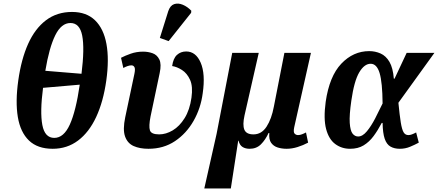

<svg xmlns="http://www.w3.org/2000/svg" viewBox="-20 -837 2493 1093"><path d="M280 10Q194 10 145 -37Q96 -84 81.5 -171Q67 -258 84 -379Q101 -500 140 -587Q179 -674 241.5 -721.5Q304 -769 390 -769Q472 -769 521 -721.5Q570 -674 586 -586.5Q602 -499 585 -378Q568 -258 527.5 -171Q487 -84 424.5 -37Q362 10 280 10ZM444 -417Q462 -562 448 -634Q434 -706 381 -706Q329 -706 294.5 -636Q260 -566 238 -434ZM289 -52Q343 -52 377.5 -128Q412 -204 434 -355L225 -337Q207 -199 221 -125.5Q235 -52 289 -52Z M825 10Q776 10 741 -5.5Q706 -21 692 -60Q678 -99 693 -170L745 -416Q751 -444 745.5 -454.5Q740 -465 728 -465Q710 -465 682 -450L669 -508Q692 -520 724.5 -531.5Q757 -543 795 -543Q823 -543 848.5 -534Q874 -525 887 -498.5Q900 -472 889 -421L837 -174Q826 -118 833.5 -95Q841 -72 886 -72Q925 -72 963.5 -95Q1002 -118 1031 -164.5Q1060 -211 1070 -281Q1079 -345 1062 -382.5Q1045 -420 1016 -438.5Q987 -457 960 -461Q966 -505 987.5 -524.5Q1009 -544 1040 -544Q1095 -544 1122.5 -480Q1150 -416 1134 -306Q1123 -221 1082 -149Q1041 -77 976 -33.5Q911 10 825 10ZM940 -603 890 -621 938 -774Q949 -806 971.5 -813.5Q994 -821 1020.5 -810Q1047 -799 1069 -776L1068 -764Z M1143 236 1213 -75 1302 -536H1453L1372 -180Q1360 -126 1371 -99Q1382 -72 1423 -72Q1469 -72 1497.5 -116Q1526 -160 1539 -230L1599 -536H1750L1655 -113Q1649 -85 1657 -76.5Q1665 -68 1677 -68Q1687 -68 1699 -72.5Q1711 -77 1722 -83L1734 -25Q1706 -10 1674 0Q1642 10 1612 10Q1584 10 1560.5 2.5Q1537 -5 1523.5 -24Q1510 -43 1513 -80H1509Q1491 -41 1465.5 -15.5Q1440 10 1401 10Q1377 10 1360.5 -0.5Q1344 -11 1338 -36H1336L1294 236Z M1973 10Q1925 10 1888.5 -17Q1852 -44 1836.5 -102.5Q1821 -161 1834 -257Q1855 -403 1923 -474.5Q1991 -546 2082 -546Q2116 -546 2146.5 -532.5Q2177 -519 2197 -485Q2217 -451 2222 -389H2226L2295 -536H2453L2248 -252Q2255 -180 2261.5 -140Q2268 -100 2277.5 -84Q2287 -68 2305 -68Q2314 -68 2325 -72Q2336 -76 2349 -83L2364 -25Q2342 -13 2314.5 -1.5Q2287 10 2256 10Q2225 10 2203 -2.5Q2181 -15 2170 -47Q2159 -79 2158 -137H2153Q2131 -95 2106.5 -62Q2082 -29 2050 -9.5Q2018 10 1973 10ZM2019 -60Q2044 -60 2068.5 -89.5Q2093 -119 2115.5 -162.5Q2138 -206 2158 -248Q2157 -368 2141 -421Q2125 -474 2090 -474Q2054 -474 2025 -425Q1996 -376 1980 -264Q1968 -181 1971 -137Q1974 -93 1987 -76.5Q2000 -60 2019 -60Z"/></svg>

Font: Noto Serif SemiCondensed
Style: Bold Italic
Weight: 700
Width: 4
Italic angle: -12°
Designer: Monotype Design Team
Foundry: Monotype Imaging Inc.
Version: Version 2.014